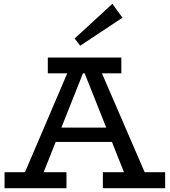

<svg xmlns="http://www.w3.org/2000/svg" viewBox="-20 -988 891 1008"><path d="M83 -18 351 -645H497L768 -18H657L409 -642H431L183 -18ZM4 0V-84H329V0ZM238 -243 261 -318H583L605 -243ZM520 0V-84H847V0ZM231 -603V-686H617V-603ZM401 -748 372 -786 570 -968 623 -895Z"/></svg>

Font: BioRhyme
Style: Regular
Weight: 400
Designer: Aoife Mooney
Foundry: Aoife Mooney Type
Version: Version 1.600;gftools[0.9.33]